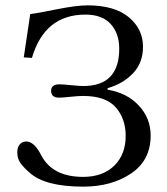

<svg xmlns="http://www.w3.org/2000/svg" viewBox="-20 -678 618 710"><path d="M43.9 -115.2Q43.9 -133.3 53 -144Q62 -154.8 77.1 -154.8Q106.9 -154.8 132.8 -103Q174.8 -23.9 287.1 -23.9Q360.4 -23.9 402.6 -65.4Q444.8 -106.9 444.8 -175.8Q444.8 -238.8 408 -281Q371.1 -323.2 287.1 -323.2Q270 -323.2 240.5 -320.1Q210.9 -316.9 198.2 -316.9Q169.4 -316.9 168.9 -341.8Q168.9 -365.7 198.2 -366.2Q212.4 -366.2 243.2 -363Q273.9 -359.9 288.1 -359.9Q420.9 -359.9 420.9 -498Q420.9 -554.2 389.4 -589.1Q357.9 -624 295.9 -624Q145 -624 98.1 -463.9L67.9 -465.8L91.8 -626Q117.7 -628.9 189.9 -643.6Q262.2 -658.2 304.2 -658.2Q403.3 -658.2 456.1 -614.5Q508.8 -570.8 508.8 -504.9Q508.8 -445.8 471.9 -407Q435.1 -368.2 377.9 -352.1V-346.2Q448.7 -335 492.9 -288.1Q537.1 -241.2 537.1 -176.8Q537.1 -85 464.6 -36.4Q392.1 12.2 288.1 12.2Q147 12.2 89.8 -39.1Q65.9 -60.1 54.9 -76.2Q43.9 -92.3 43.9 -115.2Z"/></svg>

Font: Linux Libertine Initials
Style: Initials
Weight: 400
Designer: Philipp H. Poll
Foundry: Philipp H. Poll
Version: Version 5.0.6